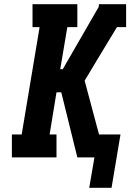

<svg xmlns="http://www.w3.org/2000/svg" viewBox="-20 -755 640 921"><path d="M408 146 433 0H351L274 -312H251L218 -110H251V0H37V-110H84L170 -625H136V-735H351V-625H303L269 -423H281L453 -721L455 -735H585V-625H541L443 -463L386 -368L455 -110H558L515 146Z"/></svg>

Font: Iosevka Curly Slab XBdEx
Style: Italic
Weight: 800
Width: 7
Italic angle: -9°
Monospace: yes
Designer: Belleve Invis
Foundry: Belleve Invis
Version: Version 11.1.0; ttfautohint (v1.8.3)